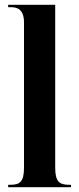

<svg xmlns="http://www.w3.org/2000/svg" viewBox="-20 -780 330 800"><path d="M14 0H276V-10H269C228 -10 210 -22 210 -82V-760H14V-750H25C49 -750 80 -744 80 -686V-82C80 -22 63 -10 22 -10H14Z"/></svg>

Font: Noto Serif Display ExtraCondensed
Style: Bold
Weight: 700
Width: 2
Designer: Monotype Design Team
Foundry: Monotype Imaging Inc.
Version: Version 2.009